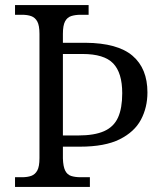

<svg xmlns="http://www.w3.org/2000/svg" viewBox="-20 -734 639 754"><path d="M39 0V-38H66Q88 -38 103 -43.5Q118 -49 126.5 -64.5Q135 -80 135 -113V-601Q135 -634 126.5 -649.5Q118 -665 103 -670.5Q88 -676 66 -676H39V-714H328V-676H297Q276 -676 260 -671Q244 -666 235.5 -650Q227 -634 227 -601V-566H316Q442 -565 500.5 -515Q559 -465 559 -371Q559 -312 533.5 -264Q508 -216 450 -187Q392 -158 294 -158H227V-112Q228 -80 236 -64Q244 -48 259.5 -43Q275 -38 297 -38H333V0ZM287 -202Q351 -202 389 -219Q427 -236 443.5 -272.5Q460 -309 460 -368Q460 -448 424.5 -485Q389 -522 304 -522H227V-202Z"/></svg>

Font: Noto Serif Hentaigana EL
Style: Regular
Weight: 400
Designer: Kazuhiro Yamada
Foundry: nipponia
Version: Version 1.000